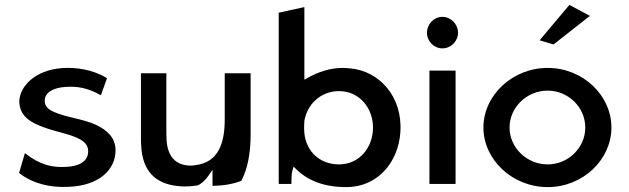

<svg xmlns="http://www.w3.org/2000/svg" viewBox="-20 -763 2574 786"><path d="M58 -55C115 -10 187 5 257 2C387 -2 453 -69 453 -148C453 -199 419 -230 373 -252C319 -277 245 -283 196 -307C179 -315 163 -327 163 -350C163 -388 204 -404 246 -407C297 -411 340 -403 393 -373L418 -443C361 -478 291 -489 231 -484C123 -475 62 -410 59 -350C59 -285 108 -259 173 -237C217 -222 271 -213 307 -193C324 -184 341 -169 341 -144C341 -100 300 -82 252 -80C195 -76 143 -88 82 -136Z M557 -463V-203C557 -190 557 -178 558 -166C563 -66 613 -10 711 -1C737 2 762 0 789 -4C807 -12 821 -26 832 -42L850 -68V-2C896 -3 937 -10 968 -23C994 -73 1006 -136 1006 -213V-463H900V-274C900 -175 873 -98 780 -87C776 -86 769 -85 762 -85C697 -85 666 -125 662 -189C661 -206 661 -225 661 -243V-463Z M1398 3C1526 3 1611 -99 1619 -222C1629 -370 1530 -473 1414 -483C1404 -484 1394 -485 1383 -485C1331 -485 1282 -468 1241 -445L1226 -437V-734L1121 -711V-10H1173C1173 -24 1173 -51 1177 -65L1182 -81L1194 -69C1235 -29 1298 3 1398 3ZM1225 -237C1225 -247 1225 -256 1226 -267V-268C1237 -335 1292 -390 1368 -390C1452 -390 1507 -320 1507 -241C1507 -160 1452 -90 1368 -90C1285 -90 1225 -149 1225 -237Z M1728 -629C1728 -593 1757 -565 1791 -565C1826 -565 1855 -594 1855 -629C1855 -665 1825 -694 1791 -694C1757 -694 1728 -665 1728 -629ZM1845 -10V-474H1738V-10Z M2189 -598 2246 -581 2395 -698 2311 -743ZM2066 -241C2066 -324 2137 -392 2222 -392C2306 -392 2376 -324 2376 -241C2376 -158 2306 -90 2222 -90C2137 -90 2066 -158 2066 -241ZM1959 -241C1959 -109 2078 3 2222 3C2366 3 2483 -109 2483 -241C2483 -373 2366 -485 2222 -485C2078 -485 1959 -373 1959 -241Z"/></svg>

Font: Bluebird
Style: Li
Weight: 300
Designer: Jasper
Foundry: Cannot Into Space Fonts
Version: Version 0.98